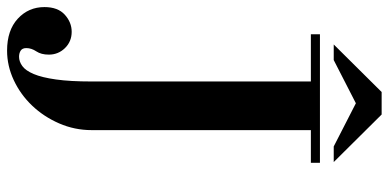

<svg xmlns="http://www.w3.org/2000/svg" viewBox="-320 -672 1072 529"><g transform="rotate(90 215.5 -408.0)"><path d="M46 -754H400V-729H310V-125Q310 -78 291.5 -35.5Q273 7 242.5 39Q212 71 172.5 89.5Q133 108 91 108Q35 108 3 78.5Q-29 49 -29 5Q-29 -32 -8 -51Q13 -70 39 -70Q66 -70 84 -51.5Q102 -33 102 -7Q102 14 93 27.5Q84 41 84 55Q84 66 91 70.5Q98 75 108 75Q121 75 133.5 66Q146 57 155.5 34.5Q165 12 170.5 -27Q176 -66 176 -125V-729H46ZM355 -792 236 -853 117 -792H74L205 -924H267L398 -792Z"/></g></svg>

Font: Libre Bodoni
Style: Regular
Weight: 400
Designer: Pablo Impallari, Rodrigo Fuenzalida
Foundry: Pablo Impallari, Rodrigo Fuenzalida
Version: Version 1.001; ttfautohint (v1.5.65-e2d9)